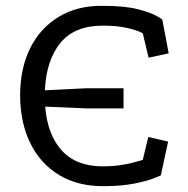

<svg xmlns="http://www.w3.org/2000/svg" viewBox="-20 -624 645 659"><path d="M135 -258Q143 -161 192.5 -107Q242 -53 333 -53Q363 -53 388.5 -56.5Q414 -60 435 -65.5Q456 -71 470 -75L489 -154L557 -138L532 -22Q532 -22 509 -12.5Q486 -3 441.5 6Q397 15 333 15Q247 15 183.5 -23Q120 -61 85 -130.5Q50 -200 49 -295Q49 -389 83.5 -458.5Q118 -528 182 -566.5Q246 -605 332 -604Q408 -604 452.5 -592.5Q497 -581 517 -569.5Q537 -558 537 -557L559 -441L490 -426L470 -510Q459 -516 440 -522Q421 -528 394.5 -532Q368 -536 333 -536Q236 -536 187.5 -477Q139 -418 134 -314L275 -321H404V-252H276Z"/></svg>

Font: Podkova
Style: Regular
Weight: 400
Designer: Ilya Yudin
Foundry: Cyreal (www.cyreal.org)
Version: Version 2.103